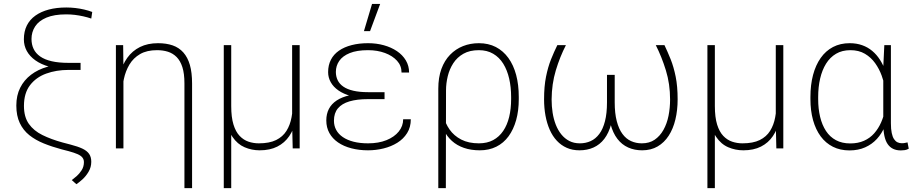

<svg xmlns="http://www.w3.org/2000/svg" viewBox="-20 -759 4669 982"><path d="M451.7 -697.8 446.8 -664.1Q426.8 -670.9 405.8 -675.5Q384.8 -680.2 362.8 -682.9Q340.8 -685.5 318.4 -685.5Q256.8 -685.5 217.5 -668.9Q178.2 -652.3 159.7 -623.8Q141.1 -595.2 141.1 -559.6Q141.1 -531.2 151.9 -508.8Q162.6 -486.3 185.5 -470.2Q208.5 -454.1 244.4 -445.8Q280.3 -437.5 330.6 -437.5H392.1V-405.8H328.6Q274.4 -405.8 232.2 -417.7Q189.9 -429.7 160.9 -450.4Q131.8 -471.2 116.9 -498.5Q102.1 -525.9 102.1 -557.6Q102.1 -598.1 117.2 -628.4Q132.3 -658.7 161.1 -679.2Q189.9 -699.7 229.7 -710.2Q269.5 -720.7 319.3 -720.7Q342.3 -720.7 365.5 -718Q388.7 -715.3 410.6 -710.2Q432.6 -705.1 451.7 -697.8ZM328.6 -431.2H392.1V-401.4H330.6Q268.1 -401.4 216.3 -382.6Q164.6 -363.8 133.5 -323.2Q102.5 -282.7 102.5 -217.3Q102.5 -161.1 127.4 -125.7Q152.3 -90.3 196.8 -68.4Q241.2 -46.4 299.8 -30.3L340.8 -19.5Q378.4 -9.8 401.6 1.2Q424.8 12.2 435.8 28.1Q446.8 43.9 446.8 68.4Q446.8 96.2 432.9 119.6Q418.9 143.1 400.9 159.2Q382.8 175.3 370.6 183.1L347.2 162.1Q357.9 154.3 372.3 141.6Q386.7 128.9 397.9 111.1Q409.2 93.3 409.2 70.3Q409.2 56.6 401.6 46.9Q394 37.1 377 29.5Q359.9 22 331.5 14.2L295.4 4.9Q246.1 -8.3 203.9 -25.4Q161.6 -42.5 130.1 -67.6Q98.6 -92.8 81.1 -129.9Q63.5 -167 63.5 -219.2Q63.5 -271 83.3 -310.3Q103 -349.6 138.7 -376.7Q174.3 -403.8 222.7 -417.5Q271 -431.2 328.6 -431.2Z M611.3 -415.5V0H572.8V-528.3H609.9ZM605 -272.5H580.1Q580.1 -330.6 592.8 -379.2Q605.5 -427.7 631.1 -463.4Q656.7 -499 696 -518.6Q735.4 -538.1 788.1 -538.1Q830.6 -538.1 863 -526.9Q895.5 -515.6 917.7 -490.7Q939.9 -465.8 951.2 -426.8Q962.4 -387.7 962.4 -332V203.1H923.3V-332.5Q923.3 -382.8 912.8 -415.5Q902.3 -448.2 883.3 -467.3Q864.3 -486.3 838.9 -494.4Q813.5 -502.4 783.2 -502.4Q731 -502.4 696.5 -482.4Q662.1 -462.4 642.1 -429Q622.1 -395.5 613.5 -354.7Q605 -314 605 -272.5Z M1474.1 -528.3H1512.7V0H1477.1L1474.1 -122.1ZM1478.5 -245.6 1504.9 -246.6Q1504.9 -190.9 1493.9 -144.3Q1482.9 -97.7 1459.5 -63Q1436 -28.3 1398.4 -9.3Q1360.8 9.8 1308.1 9.8Q1267.6 9.8 1231 -5.9Q1194.3 -21.5 1168.9 -59.1Q1143.6 -96.7 1135.7 -162.6L1136.2 -216.8H1162.6Q1162.6 -159.2 1174.1 -122.1Q1185.5 -85 1205.6 -64Q1225.6 -43 1251 -34.4Q1276.4 -25.9 1303.7 -25.9Q1357.9 -25.9 1392.1 -42.7Q1426.3 -59.6 1445.1 -89.6Q1463.9 -119.6 1471.2 -159.4Q1478.5 -199.2 1478.5 -245.6ZM1124.5 -528.3H1162.6V203.1H1124.5Z M1859.9 -280.8H1946.8V-252H1862.3Q1806.2 -252 1767.3 -240.5Q1728.5 -229 1708.3 -204.8Q1688 -180.7 1688 -141.6Q1688 -115.7 1699.5 -94.5Q1710.9 -73.2 1733.4 -57.9Q1755.9 -42.5 1788.3 -34.2Q1820.8 -25.9 1862.3 -25.9Q1916.5 -25.9 1956.8 -42.2Q1997.1 -58.6 2019.5 -86.4Q2042 -114.3 2042 -148.9H2081.1Q2081.1 -108.4 2062.3 -78.4Q2043.5 -48.3 2012 -28.8Q1980.5 -9.3 1941.7 0.2Q1902.8 9.8 1862.3 9.8Q1816.4 9.8 1777.1 -0.5Q1737.8 -10.7 1709 -30.5Q1680.2 -50.3 1664.6 -78.6Q1648.9 -106.9 1648.9 -143.1Q1648.9 -176.3 1662.1 -201.9Q1675.3 -227.5 1701.9 -245.1Q1728.5 -262.7 1768.1 -271.7Q1807.6 -280.8 1859.9 -280.8ZM1946.8 -257.8H1859.9Q1812 -257.8 1774.4 -268.1Q1736.8 -278.3 1710.7 -296.6Q1684.6 -314.9 1671.4 -338.9Q1658.2 -362.8 1658.2 -390.1Q1658.2 -425.8 1672.4 -453.4Q1686.5 -481 1713.6 -499.8Q1740.7 -518.6 1778.6 -528.3Q1816.4 -538.1 1862.3 -538.1Q1905.3 -538.1 1943.1 -527.6Q1981 -517.1 2010 -497.6Q2039.1 -478 2055.7 -450.2Q2072.3 -422.4 2072.3 -388.2H2033.7Q2033.7 -422.9 2010.7 -448.2Q1987.8 -473.6 1949 -488Q1910.2 -502.4 1862.3 -502.4Q1805.2 -502.4 1768.8 -487.5Q1732.4 -472.7 1715.1 -447.5Q1697.8 -422.4 1697.8 -391.1Q1697.8 -368.2 1707 -348.9Q1716.3 -329.6 1736.1 -315.9Q1755.9 -302.2 1787.4 -294.9Q1818.8 -287.6 1862.3 -287.6H1946.8ZM1841.3 -599.6 1882.8 -738.8H1924.3L1872.6 -599.6Z M2221.7 203.1V-305.2Q2221.7 -362.8 2237.5 -406.2Q2253.4 -449.7 2282 -479Q2310.5 -508.3 2348.1 -523.2Q2385.7 -538.1 2429.2 -538.1Q2478 -538.1 2515.9 -518.6Q2553.7 -499 2580.1 -462.6Q2606.4 -426.3 2619.9 -375.7Q2633.3 -325.2 2633.3 -262.7V-252.4Q2633.3 -192.9 2619.9 -144.8Q2606.4 -96.7 2581.1 -62Q2555.7 -27.3 2518.6 -8.8Q2481.4 9.8 2434.1 9.8Q2388.7 9.8 2352.8 -2.7Q2316.9 -15.1 2291.3 -38.3Q2265.6 -61.5 2249.8 -93.8Q2233.9 -126 2228 -165Q2228.5 -165 2233.4 -165.8Q2238.3 -166.5 2243.2 -167.2Q2248 -168 2248 -168Q2256.8 -128.9 2279.3 -96.7Q2301.8 -64.5 2339.1 -45.2Q2376.5 -25.9 2429.2 -25.9Q2471.7 -25.9 2502.4 -42.5Q2533.2 -59.1 2553.7 -89.4Q2574.2 -119.6 2584.2 -161.1Q2594.2 -202.6 2594.2 -252.4V-262.7Q2594.2 -313.5 2584.2 -356.9Q2574.2 -400.4 2554 -433.1Q2533.7 -465.8 2502.4 -484.1Q2471.2 -502.4 2429.2 -502.4Q2382.3 -502.4 2350.1 -484.1Q2317.9 -465.8 2298.3 -435.5Q2278.8 -405.3 2270 -368.9Q2261.2 -332.5 2261.2 -296.4L2260.3 203.1Z M3334 -528.3H3378.4Q3394.5 -494.6 3410.2 -455.6Q3425.8 -416.5 3435.8 -366.9Q3445.8 -317.4 3445.8 -251Q3445.8 -195.3 3434.3 -147.7Q3422.9 -100.1 3400.1 -64.9Q3377.4 -29.8 3343.5 -10Q3309.6 9.8 3264.2 9.8Q3225.1 9.8 3192.9 -4.6Q3160.6 -19 3137.7 -48.8Q3114.7 -78.6 3102.3 -125.2Q3089.8 -171.9 3089.8 -236.3V-376H3124V-235.4Q3124 -179.2 3134.5 -139.2Q3145 -99.1 3163.6 -74Q3182.1 -48.8 3207.5 -37.4Q3232.9 -25.9 3262.7 -25.9Q3301.3 -25.9 3328.4 -44.4Q3355.5 -63 3373.3 -94.7Q3391.1 -126.5 3399.2 -166.7Q3407.2 -207 3407.2 -250Q3407.2 -329.6 3385.7 -399.2Q3364.3 -468.8 3334 -528.3ZM2830.6 -528.3H2874.5Q2843.8 -468.8 2822.8 -399.2Q2801.8 -329.6 2801.3 -250Q2801.3 -215.3 2806.4 -182.6Q2811.5 -149.9 2822.5 -121.6Q2833.5 -93.3 2850.8 -71.8Q2868.2 -50.3 2891.6 -38.1Q2915 -25.9 2945.8 -25.9Q2975.6 -25.9 3001 -37.4Q3026.4 -48.8 3045.2 -74Q3064 -99.1 3074.2 -139.2Q3084.5 -179.2 3084.5 -235.4V-376H3118.7V-236.3Q3118.7 -171.9 3106.2 -125.2Q3093.8 -78.6 3070.8 -48.8Q3047.9 -19 3015.6 -4.6Q2983.4 9.8 2943.8 9.8Q2907.7 9.8 2878.9 -2.9Q2850.1 -15.6 2828.1 -39.1Q2806.2 -62.5 2791.7 -95.2Q2777.3 -127.9 2770 -167.2Q2762.7 -206.5 2762.7 -251Q2762.7 -317.4 2772.7 -366.9Q2782.7 -416.5 2798.3 -455.6Q2814 -494.6 2830.6 -528.3Z M3947.8 -528.3H3986.3V0H3950.7L3947.8 -122.1ZM3952.1 -245.6 3978.5 -246.6Q3978.5 -190.9 3967.5 -144.3Q3956.5 -97.7 3933.1 -63Q3909.7 -28.3 3872.1 -9.3Q3834.5 9.8 3781.7 9.8Q3741.2 9.8 3704.6 -5.9Q3668 -21.5 3642.6 -59.1Q3617.2 -96.7 3609.4 -162.6L3609.9 -216.8H3636.2Q3636.2 -159.2 3647.7 -122.1Q3659.2 -85 3679.2 -64Q3699.2 -43 3724.6 -34.4Q3750 -25.9 3777.3 -25.9Q3831.5 -25.9 3865.7 -42.7Q3899.9 -59.6 3918.7 -89.6Q3937.5 -119.6 3944.8 -159.4Q3952.1 -199.2 3952.1 -245.6ZM3598.1 -528.3H3636.2V203.1H3598.1Z M4125 -252.4V-262.7Q4125 -325.2 4138.4 -375.7Q4151.9 -426.3 4177.5 -462.6Q4203.1 -499 4240.5 -518.6Q4277.8 -538.1 4325.7 -538.1Q4360.8 -538.1 4389.6 -527.8Q4418.5 -517.6 4441.2 -498.5Q4463.9 -479.5 4480.7 -453.1Q4497.6 -426.8 4509.3 -394.3Q4521 -361.8 4527.3 -324.7V-190.4Q4521 -149.4 4505.6 -112.8Q4490.2 -76.2 4465.1 -48.6Q4439.9 -21 4404.8 -5.4Q4369.6 10.3 4324.7 10.3Q4277.3 10.3 4240.2 -8.3Q4203.1 -26.9 4177.5 -61.5Q4151.9 -96.2 4138.4 -144.5Q4125 -192.9 4125 -252.4ZM4164.6 -262.7V-252.4Q4164.6 -202.6 4174.6 -161.1Q4184.6 -119.6 4204.6 -89.1Q4224.6 -58.6 4255.6 -42Q4286.6 -25.4 4328.6 -25.4Q4368.7 -25.4 4399.2 -39.1Q4429.7 -52.7 4451.2 -77.1Q4472.7 -101.6 4486.6 -133.1Q4500.5 -164.6 4507.3 -200.2V-308.6Q4501.5 -338.9 4489.3 -372.6Q4477.1 -406.2 4456.1 -435.8Q4435.1 -465.3 4403.8 -483.9Q4372.6 -502.4 4329.6 -502.4Q4287.1 -502.4 4256.1 -484.1Q4225.1 -465.8 4204.8 -433.1Q4184.6 -400.4 4174.6 -356.9Q4164.6 -313.5 4164.6 -262.7ZM4502.9 -528.3H4536.6V-128.4Q4536.6 -98.6 4540.8 -78.9Q4544.9 -59.1 4552.5 -47.6Q4560.1 -36.1 4570.3 -31.2Q4580.6 -26.4 4592.8 -26.4Q4601.1 -26.4 4607.7 -27.8Q4614.3 -29.3 4621.6 -30.8L4627.9 1.5Q4617.7 7.3 4607.7 8.8Q4597.7 10.3 4587.4 10.3Q4564.9 10.3 4548.3 2.4Q4531.7 -5.4 4520.3 -21.7Q4508.8 -38.1 4503.2 -64.5Q4497.6 -90.8 4497.6 -128.4V-416.5Z"/></svg>

Font: Roboto ExtraLight
Style: Regular
Weight: 250
Designer: Christian Robertson
Foundry: Google
Version: Version 3.009; 2024